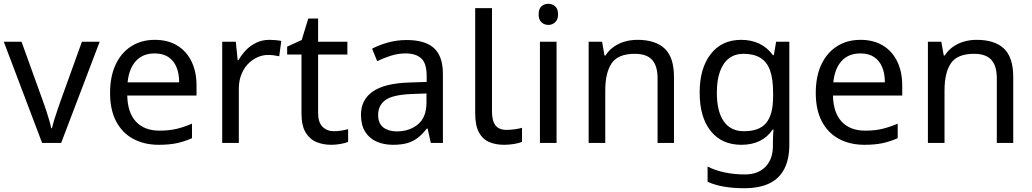

<svg xmlns="http://www.w3.org/2000/svg" viewBox="-20 -757 5468 1017"><path d="M203 0 0 -536H94L208 -220Q216 -198 225 -171Q234 -144 241 -119.5Q248 -95 251 -78H255Q259 -95 266.5 -120Q274 -145 283.5 -172Q293 -199 300 -220L414 -536H508L304 0Z M800 -546Q869 -546 918.5 -516Q968 -486 994.5 -431.5Q1021 -377 1021 -304V-251H654Q656 -160 700.5 -112.5Q745 -65 825 -65Q876 -65 915.5 -74.5Q955 -84 997 -102V-25Q956 -7 916 1.5Q876 10 821 10Q745 10 686.5 -21Q628 -52 595.5 -113.5Q563 -175 563 -264Q563 -352 592.5 -415Q622 -478 675.5 -512Q729 -546 800 -546ZM799 -474Q736 -474 699.5 -433.5Q663 -393 656 -321H929Q929 -367 915 -401Q901 -435 872.5 -454.5Q844 -474 799 -474Z M1407 -546Q1422 -546 1439.5 -544.5Q1457 -543 1470 -540L1459 -459Q1446 -462 1430.5 -464Q1415 -466 1401 -466Q1370 -466 1342 -453Q1314 -440 1292 -416.5Q1270 -393 1257.5 -360Q1245 -327 1245 -286V0H1157V-536H1229L1239 -438H1243Q1260 -468 1284 -492.5Q1308 -517 1339 -531.5Q1370 -546 1407 -546Z M1749 -62Q1769 -62 1790 -65.5Q1811 -69 1824 -73V-6Q1810 1 1784 5.5Q1758 10 1734 10Q1692 10 1656.5 -4.5Q1621 -19 1599 -55Q1577 -91 1577 -156V-468H1501V-510L1578 -545L1613 -659H1665V-536H1820V-468H1665V-158Q1665 -109 1688.5 -85.5Q1712 -62 1749 -62Z M2134 -545Q2232 -545 2279 -502Q2326 -459 2326 -365V0H2262L2245 -76H2241Q2218 -47 2193.5 -27.5Q2169 -8 2137.5 1Q2106 10 2061 10Q2013 10 1974.5 -7Q1936 -24 1914 -59.5Q1892 -95 1892 -149Q1892 -229 1955 -272.5Q2018 -316 2149 -320L2240 -323V-355Q2240 -422 2211 -448Q2182 -474 2129 -474Q2087 -474 2049 -461.5Q2011 -449 1978 -433L1951 -499Q1986 -518 2034 -531.5Q2082 -545 2134 -545ZM2160 -259Q2060 -255 2021.5 -227Q1983 -199 1983 -148Q1983 -103 2010.5 -82Q2038 -61 2081 -61Q2149 -61 2194 -98.5Q2239 -136 2239 -214V-262Z M2650 10Q2606 10 2571.5 -4.5Q2537 -19 2517 -55.5Q2497 -92 2497 -157V-714H2586V-165Q2586 -117 2604.5 -93Q2623 -69 2663 -69Q2685 -69 2708.5 -72.5Q2732 -76 2745 -80V-6Q2731 1 2703.5 5.5Q2676 10 2650 10Z M2928 -536V0H2840V-536ZM2885 -737Q2905 -737 2920.5 -723.5Q2936 -710 2936 -681Q2936 -653 2920.5 -639Q2905 -625 2885 -625Q2863 -625 2848 -639Q2833 -653 2833 -681Q2833 -710 2848 -723.5Q2863 -737 2885 -737Z M3356 -546Q3452 -546 3501 -499.5Q3550 -453 3550 -349V0H3463V-343Q3463 -408 3434 -440Q3405 -472 3343 -472Q3254 -472 3220 -422Q3186 -372 3186 -278V0H3098V-536H3169L3182 -463H3187Q3205 -491 3231.5 -509.5Q3258 -528 3290 -537Q3322 -546 3356 -546Z M3906 -546Q3959 -546 4001.5 -526Q4044 -506 4074 -465H4079L4091 -536H4161V9Q4161 85 4135 136.5Q4109 188 4056 214Q4003 240 3921 240Q3863 240 3814.5 231.5Q3766 223 3728 206V125Q3766 145 3817 156Q3868 167 3926 167Q3995 167 4034.5 126.5Q4074 86 4074 16V-5Q4074 -17 4075 -39.5Q4076 -62 4077 -71H4073Q4045 -30 4003.5 -10Q3962 10 3907 10Q3803 10 3744.5 -63Q3686 -136 3686 -267Q3686 -395 3744.5 -470.5Q3803 -546 3906 -546ZM3918 -472Q3873 -472 3841.5 -448Q3810 -424 3793.5 -378Q3777 -332 3777 -266Q3777 -167 3813.5 -114.5Q3850 -62 3920 -62Q3961 -62 3990 -72.5Q4019 -83 4038 -105.5Q4057 -128 4066 -163Q4075 -198 4075 -246V-267Q4075 -340 4058.5 -385Q4042 -430 4007 -451Q3972 -472 3918 -472Z M4538 -546Q4607 -546 4656.5 -516Q4706 -486 4732.5 -431.5Q4759 -377 4759 -304V-251H4392Q4394 -160 4438.5 -112.5Q4483 -65 4563 -65Q4614 -65 4653.5 -74.5Q4693 -84 4735 -102V-25Q4694 -7 4654 1.5Q4614 10 4559 10Q4483 10 4424.5 -21Q4366 -52 4333.5 -113.5Q4301 -175 4301 -264Q4301 -352 4330.5 -415Q4360 -478 4413.5 -512Q4467 -546 4538 -546ZM4537 -474Q4474 -474 4437.5 -433.5Q4401 -393 4394 -321H4667Q4667 -367 4653 -401Q4639 -435 4610.5 -454.5Q4582 -474 4537 -474Z M5153 -546Q5249 -546 5298 -499.5Q5347 -453 5347 -349V0H5260V-343Q5260 -408 5231 -440Q5202 -472 5140 -472Q5051 -472 5017 -422Q4983 -372 4983 -278V0H4895V-536H4966L4979 -463H4984Q5002 -491 5028.5 -509.5Q5055 -528 5087 -537Q5119 -546 5153 -546Z"/></svg>

Font: umalayalam15
Style: Book
Weight: 400
Designer: Jelle Bosma - Monotype Design Team
Foundry: Monotype Imaging Inc.
Version: Version 2.003